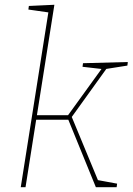

<svg xmlns="http://www.w3.org/2000/svg" viewBox="-20 -785 556 805"><path d="M67 0 184 -741 190 -732 99 -745 101 -760 208 -765 134 -297 128 -302H270L261 -296L410 -502L413 -495L326 -505L328 -520L516 -525L514 -510L419 -495L430 -502L279 -292L277 -304L393 -24L384 -31L471 -15L469 0H382L264 -289L271 -283H124L132 -285L87 0Z"/></svg>

Font: Bitter Thin
Style: Italic
Weight: 100
Italic angle: -9°
Designer: Sol Matas, and Bitter project Authors
Foundry: Sol Matas
Version: Version 2.002